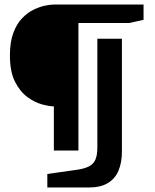

<svg xmlns="http://www.w3.org/2000/svg" viewBox="-20 -668 690 852"><path d="M219 -196Q200 -196 167.5 -204.5Q135 -213 102 -237Q69 -261 46.5 -305.5Q24 -350 24 -422Q24 -481 39 -521.5Q54 -562 78 -587Q102 -612 129 -625Q156 -638 180.5 -643Q205 -648 220 -648H617V-580L554 -566H328V0H219ZM190 104 317 86Q354 81 374.5 70.5Q395 60 403.5 40Q412 20 412 -14V-496H521V5Q521 54 505.5 90Q490 126 457.5 145Q425 164 374 164H190Z"/></svg>

Font: Faustina VF Beta
Style: Regular
Weight: 400
Designer: Alfonso Garcia
Foundry: Omnibus-Type
Version: Version 1.006